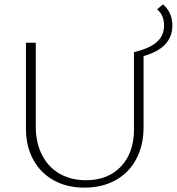

<svg xmlns="http://www.w3.org/2000/svg" viewBox="-20 -854 810 880"><path d="M638 -597V-271Q638 -188 604.5 -125Q571 -62 509.5 -28Q448 6 367 6Q287 6 226.5 -27.5Q166 -61 132.5 -122Q99 -183 99 -264V-658H144V-274Q144 -199 173 -143Q202 -87 254 -57.5Q306 -28 374 -28Q475 -28 534.5 -91Q594 -154 594 -261V-615Q663 -631 697.5 -660.5Q732 -690 732 -737Q732 -785 700 -811L727 -834Q770 -797 770 -737Q770 -634 638 -597Z"/></svg>

Font: Ysabeau Infant Light
Style: Regular
Weight: 300
Designer: Christian Thalmann (Catharsis Fonts)
Version: Version 0.003